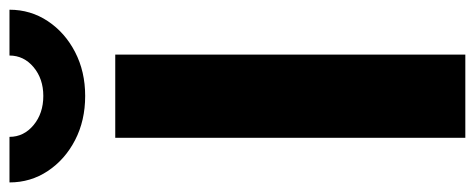

<svg xmlns="http://www.w3.org/2000/svg" viewBox="-352 -673 987 399"><g transform="rotate(-90 141.5 -473.5)"><path d="M227.5 -727.5V0H54.7V-727.5ZM141.6 -790Q90.3 -790 49.8 -811Q9.3 -832 -14.4 -867.7Q-38.1 -903.3 -38.1 -947.3H56.6Q56.6 -917.5 81.1 -897.2Q105.5 -877 141.6 -877Q177.2 -877 201.4 -897.2Q225.6 -917.5 225.6 -947.3H320.8Q320.8 -903.3 297.1 -867.7Q273.4 -832 232.9 -811Q192.4 -790 141.6 -790Z"/></g></svg>

Font: Inter 18pt ExtraBold
Style: Regular
Weight: 800
Designer: Rasmus Andersson
Foundry: rsms
Version: Version 4.001;git-66647c0bb